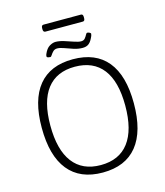

<svg xmlns="http://www.w3.org/2000/svg" viewBox="-136 -1058 1004 1166"><g transform="rotate(-15 365.5 -474.5)"><path d="M365 6Q223 6 149.5 -85Q76 -176 76 -352Q76 -527 149.5 -616.5Q223 -706 365 -706Q508 -706 581.5 -616.5Q655 -527 655 -352Q655 -176 581.5 -85Q508 6 365 6ZM365 -41Q481 -41 541 -120Q601 -199 601 -352Q601 -504 541 -581.5Q481 -659 365 -659Q250 -659 190 -581.5Q130 -504 130 -352Q130 -199 190 -120Q250 -41 365 -41ZM238 -754Q232 -754 224 -756Q216 -758 216 -764Q216 -771 219 -778Q233 -811 253.5 -823Q274 -835 291 -835Q315 -835 344 -826Q373 -817 400 -807.5Q427 -798 444 -798Q460 -798 468.5 -808.5Q477 -819 482 -829Q487 -839 492 -839Q499 -839 506.5 -835Q514 -831 514 -827Q514 -824 512 -817Q510 -810 503 -797Q493 -777 479 -767Q465 -757 442 -757Q415 -757 387 -766Q359 -775 334 -784.5Q309 -794 291 -794Q275 -794 265 -784Q255 -774 249 -764Q243 -754 238 -754ZM249 -911Q235 -911 235 -929V-937Q235 -955 249 -955H484Q497 -955 497 -937V-929Q497 -911 484 -911Z"/></g></svg>

Font: Asap ExtraLight
Style: Regular
Weight: 200
Designer: Pablo Cosgaya
Foundry: Omnibus-Type
Version: Version 3.001; ttfautohint (v1.8.4.7-5d5b)